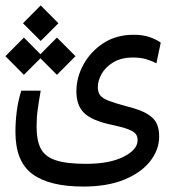

<svg xmlns="http://www.w3.org/2000/svg" viewBox="-37 -520 643 709"><path d="M270.5 168.9Q145.5 168.9 82.8 122.8Q20 76.7 20 -32.7Q20 -70.3 24.7 -107.7Q29.3 -145 41.5 -185.1H113.3Q106 -143.6 102.1 -114.5Q98.1 -85.4 98.1 -52.2Q98.1 -2 113.3 28.1Q128.4 58.1 168 71.5Q207.5 85 280.3 85Q367.7 85 419.4 58.8Q471.2 32.7 471.2 -2.4Q471.2 -16.1 464.1 -25.4Q457 -34.7 436.3 -42.7Q415.5 -50.8 373.5 -59.6Q304.2 -74.2 274.7 -101.8Q245.1 -129.4 245.1 -182.6Q245.1 -233.9 271.2 -281.7Q297.4 -329.6 344.7 -360.6Q392.1 -391.6 456.5 -391.6Q489.7 -391.6 513.9 -383.5Q538.1 -375.5 556.6 -362.8L540.5 -286.1Q522 -295.9 501.5 -301.8Q481 -307.6 454.6 -307.6Q410.6 -307.6 381.6 -290Q352.5 -272.5 338.4 -247.3Q324.2 -222.2 324.2 -198.2Q324.2 -180.2 332.5 -168.7Q340.8 -157.2 363.8 -148.2Q386.7 -139.2 430.7 -127.4Q481.9 -114.7 507.6 -98.9Q533.2 -83 542 -63Q550.8 -43 550.8 -16.6Q550.8 32.7 517.6 75.2Q484.4 117.7 421.9 143.3Q359.4 168.9 270.5 168.9ZM173.3 -243.7 112.3 -304.7 51.3 -243.7 -17.1 -312.5 51.3 -381.3 112.3 -319.8 173.3 -381.3 241.7 -312.5ZM113.3 -368.7 47.9 -434.1 113.3 -500 178.7 -434.1Z"/></svg>

Font: Cascadia Mono NF SemiLight
Style: Regular
Weight: 350
Monospace: yes
Designer: Aaron Bell
Foundry: Saja Typeworks
Version: Version 2404.023; ttfautohint (v1.8.4)